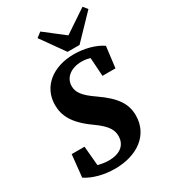

<svg xmlns="http://www.w3.org/2000/svg" viewBox="-218 -991 978 1112"><g transform="rotate(-30 271.5 -435.5)"><path d="M23.2 -32.2C71.7 0.2 143.1 18.6 214.6 18.6C364.9 18.6 472.7 -60.3 472.7 -189.3C472.7 -265.1 436.9 -323.6 331.8 -396.5C256.5 -447.9 235.2 -481.1 235.2 -521.1C235.2 -579.5 286.2 -616.2 355.6 -616.2C394.7 -616.2 427.3 -605.7 466.5 -577.9L409.8 -634.9L419.7 -484.1H506.5L524 -624.8C477.9 -657.1 406.3 -675.6 337.8 -675.6C197.1 -675.6 97 -596.5 97 -474.9C97 -405.6 125.9 -340 233 -264.9C312.1 -208.9 326.1 -173.6 326.1 -136.5C326.1 -75.2 281.3 -40.8 207 -40.8C167.2 -40.8 113.7 -53.7 75.7 -73.5L138.9 -18.3L124.4 -180.7H38.6L23.2 -32.2ZM236 -886.5 203.3 -861.4 314.2 -705.5H394.2L542.8 -860L519.5 -888.6L322.5 -756.6H403.8L236 -886.5Z"/></g></svg>

Font: Source Serif Variable
Style: Italic
Weight: 389
Italic angle: -12°
Designer: Frank Grießhammer
Foundry: Adobe Systems Incorporated
Version: Version 3.001;hotconv 1.0.111;makeotfexe 2.5.65597